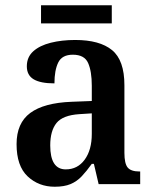

<svg xmlns="http://www.w3.org/2000/svg" viewBox="-20 -700 587 730"><path d="M188 10Q127 10 85 -29.5Q43 -69 43 -152Q43 -232 95 -270.5Q147 -309 252 -313L329 -316V-374Q329 -429 315 -460.5Q301 -492 257 -492Q216 -492 201.5 -462.5Q187 -433 187 -383Q134 -383 108 -398.5Q82 -414 82 -448Q82 -483 106.5 -505Q131 -527 173 -537.5Q215 -548 266 -548Q359 -548 406 -509.5Q453 -471 453 -376V-119Q453 -78 465.5 -63Q478 -48 510 -48H513V0H355L337 -77H329Q309 -49 290.5 -29.5Q272 -10 248 0Q224 10 188 10ZM230 -56Q275 -56 302 -93Q329 -130 329 -191V-269L282 -266Q219 -262 195 -232.5Q171 -203 171 -147Q171 -56 230 -56ZM136 -611V-680H405V-611Z"/></svg>

Font: Noto Serif Lao SemiCondensed SemiBold
Style: Regular
Weight: 600
Width: 4
Designer: Monotype Design Team
Foundry: Monotype Imaging Inc.
Version: Version 2.003; ttfautohint (v1.8.4.7-5d5b)